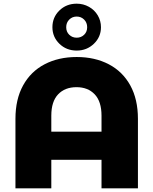

<svg xmlns="http://www.w3.org/2000/svg" viewBox="-20 -1024 834 1044"><path d="M730 -378V0H532V-155H259V0H64V-378Q64 -484 105.5 -559.5Q147 -635 222.5 -674.5Q298 -714 397 -714Q496 -714 571.5 -674.5Q647 -635 688.5 -559.5Q730 -484 730 -378ZM532 -308V-395Q532 -472 495 -511Q458 -550 396 -550Q333 -550 296 -511Q259 -472 259 -395V-308ZM265 -876Q265 -930 303 -967Q341 -1004 397 -1004Q433 -1004 463.5 -987Q494 -970 511.5 -940.5Q529 -911 529 -876Q529 -823 490.5 -786Q452 -749 397 -749Q341 -749 303 -786Q265 -823 265 -876ZM454 -876Q454 -901 437.5 -917.5Q421 -934 397 -934Q373 -934 356.5 -917.5Q340 -901 340 -876Q340 -851 356.5 -835Q373 -819 397 -819Q421 -819 437.5 -835Q454 -851 454 -876Z"/></svg>

Font: Montserrat Alternates ExtraBold
Style: Regular
Weight: 800
Designer: Julieta Ulanovsky
Foundry: Julieta Ulanovsky
Version: Version 7.200